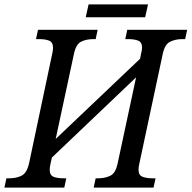

<svg xmlns="http://www.w3.org/2000/svg" viewBox="-44 -849 867 869"><path d="M-24 0 -15 -42H-2Q30 -42 54 -54Q78 -66 88 -112L192 -604Q196 -620 196 -633Q196 -658 178.5 -665Q161 -672 133 -672H119L128 -714H398L389 -672H378Q346 -672 322.5 -660Q299 -648 290 -602L208 -220L590 -583L594 -604Q599 -623 599 -633Q599 -658 581.5 -665Q564 -672 536 -672H523L532 -714H803L794 -672H781Q750 -672 725.5 -660Q701 -648 692 -602L587 -110Q583 -94 583 -81Q583 -56 601 -49Q619 -42 646 -42H660L651 0H380L389 -42H400Q432 -42 456 -54Q480 -66 489 -112L572 -499L191 -136L185 -110Q181 -91 181 -81Q181 -56 198 -49Q215 -42 243 -42H256L247 0ZM344 -771 357 -829H626L613 -771Z"/></svg>

Font: Noto Serif SemiCondensed
Style: Italic
Weight: 400
Width: 4
Italic angle: -12°
Designer: Monotype Design Team
Foundry: Monotype Imaging Inc.
Version: Version 2.013